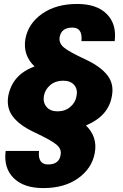

<svg xmlns="http://www.w3.org/2000/svg" viewBox="-20 -732 627 976"><path d="M108.9 -533.2Q123 -611.8 193.8 -661.9Q264.6 -711.9 372.1 -711.9Q472.2 -711.9 522.9 -660.6Q573.7 -609.4 563 -522.9H394Q400.9 -591.8 348.1 -591.8Q291.5 -591.8 283.2 -543Q278.3 -512.7 304.9 -490.5Q331.5 -468.3 416 -429.2Q491.7 -393.6 526.1 -349.1Q560.5 -304.7 548.8 -244.1Q541 -195.3 509.5 -158Q478 -120.6 417 -94.2Q476.6 -36.1 461.9 44.9Q447.8 123.5 377.7 173.8Q307.6 224.1 200.2 224.1Q100.1 224.1 48.8 172.6Q-2.4 121.1 8.8 35.2H178.2Q171.4 104 224.1 104Q281.2 104 288.1 55.2Q293.9 25.4 266.8 2.9Q239.7 -19.5 155.8 -59.1Q80.1 -94.2 45.9 -138.7Q11.7 -183.1 22 -244.1Q43 -353.5 155.8 -394Q95.7 -451.2 108.9 -533.2ZM369.1 -244.1Q376 -277.3 357.4 -299.6Q338.9 -321.8 300.8 -321.8Q262.2 -321.8 235.6 -299.6Q209 -277.3 203.1 -244.1Q197.8 -210.9 216.6 -188.5Q235.4 -166 272.9 -166Q310.5 -166 337.2 -188.5Q363.8 -210.9 369.1 -244.1Z"/></svg>

Font: SVN-Poppins
Style: Bold Italic
Weight: 700
Italic angle: -10°
Designer: Ninad Kale (Devanagari), Jonny Pinhorn (Latin)
Foundry: Indian Type Foundry
Version: Version 3.002 2017